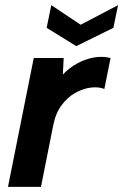

<svg xmlns="http://www.w3.org/2000/svg" viewBox="-20 -725 478 745"><path d="M111 -500H227L224 -436Q249 -462 279 -478.5Q309 -495 342 -501.5Q375 -508 409 -500L385 -380Q361 -389 331 -385Q301 -381 271 -364Q241 -347 218 -315.5Q195 -284 186 -236L139 0H11ZM438 -705 420 -617 276 -546 161 -617 179 -705 293 -629Z"/></svg>

Font: Albert Sans
Style: Bold Italic
Weight: 700
Italic angle: -11.25°
Designer: Andreas Rasmussen
Foundry: a.Foundry
Version: Version 1.025